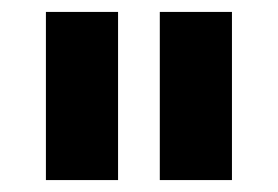

<svg xmlns="http://www.w3.org/2000/svg" viewBox="-20 -720 466 322"><path d="M248 -418V-700H369V-418ZM57 -418V-700H178V-418Z"/></svg>

Font: SUSE Thin
Style: Bold
Weight: 700
Version: Version 1.000